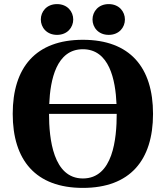

<svg xmlns="http://www.w3.org/2000/svg" viewBox="-20 -901 808 936"><path d="M431 -806C431 -768 459 -731 510 -731C561 -731 589 -768 589 -806C589 -844 561 -881 510 -881C459 -881 431 -844 431 -806ZM179 -806C179 -768 207 -731 258 -731C309 -731 337 -768 337 -806C337 -844 309 -881 258 -881C207 -881 179 -844 179 -806ZM42 -346C42 -120 154 15 384 15C614 15 726 -120 726 -346C726 -572 614 -707 384 -707C154 -707 42 -572 42 -346ZM219 -346H549C549 -225 531 -31 384 -31C239 -31 219 -225 219 -346ZM220 -394C225 -512 255 -661 384 -661C513 -661 543 -512 548 -394Z"/></svg>

Font: Heuristica
Style: Bold
Weight: 700
Version: Version 1.0.1